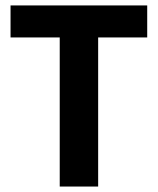

<svg xmlns="http://www.w3.org/2000/svg" viewBox="-20 -683 578 703"><path d="M339.4 0H198.7V-545.9H18.6V-663.1H519V-545.9H339.4Z"/></svg>

Font: Bpm'online Open Sans
Style: Bold
Weight: 700
Foundry: Ascender Corporation
Version: Version 1.10